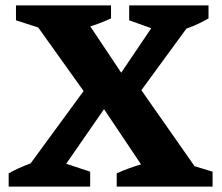

<svg xmlns="http://www.w3.org/2000/svg" viewBox="-20 -689 821 709"><path d="M75 -10V-61L313 -386H481L712 -56V-10H549L342 -319H387L173 -10ZM310 -323 98 -620V-658H269L448 -390H407L588 -658H693V-617L478 -323ZM411 0V-49Q458 -70 508 -84Q558 -98 608 -103L765 -55V0ZM12 0V-49Q50 -70 89 -84Q128 -98 168 -103L313 -55V0ZM390 -669V-621Q342 -599 292 -585Q242 -571 191 -565L39 -614V-669ZM750 -669V-621Q712 -599 673 -585Q634 -571 594 -565L457 -614V-669Z"/></svg>

Font: Piazzolla Thin ExtraBold
Style: Regular
Weight: 800
Version: Version 2.005